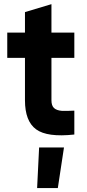

<svg xmlns="http://www.w3.org/2000/svg" viewBox="-20 -660 425 942"><path d="M344.7 -376Q316.4 -376 232.4 -376Q232.4 -324.2 232.4 -168Q232.4 -141.6 245.1 -129.9Q257.8 -118.2 283.2 -116.2Q307.6 -115.2 344.7 -117.2Q344.7 -78.1 344.7 0Q211.9 14.6 157.2 -25.4Q102.5 -65.4 102.5 -168Q102.5 -237.3 102.5 -376Q81.1 -376 15.6 -376Q15.6 -407.2 15.6 -500Q38.1 -500 102.5 -500Q102.5 -525.4 102.5 -600.6Q134.8 -610.4 232.4 -639.6Q232.4 -605.5 232.4 -500Q259.8 -500 344.7 -500Q344.7 -468.8 344.7 -376ZM162.1 262.7Q164.1 212.9 171.9 63.5Q202.1 63.5 293.9 63.5Q286.1 113.3 263.7 262.7Q238.3 262.7 162.1 262.7Z"/></svg>

Font: LeFont
Style: Regular
Weight: 700
Designer: Leryon MEDIA
Version: Version 1.0